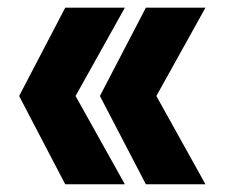

<svg xmlns="http://www.w3.org/2000/svg" viewBox="-20 -540 585 500"><path d="M29.8 -290 149.9 -520H305.2L176.8 -290L305.2 -60.1H149.9ZM240.2 -290 359.9 -520H515.1L387.2 -290L515.1 -60.1H359.9Z"/></svg>

Font: TASA Explorer
Style: Regular
Weight: 900
Designer: Weizhong Zhang
Foundry: Local Remote
Version: Version 1.000;Glyphs 3.1.2 (3151)